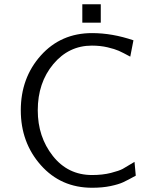

<svg xmlns="http://www.w3.org/2000/svg" viewBox="-20 -867 714 905"><path d="M368 -760V-847H455V-760ZM78 -347Q78 -500 172.5 -605.5Q267 -711 414 -711Q509 -711 609 -677L594 -600Q559 -619 540 -627.5Q521 -636 487 -644Q453 -652 413 -652Q304 -652 231 -564.5Q158 -477 158 -347Q158 -222 229 -132Q300 -42 414 -42Q464 -42 503 -52Q542 -62 558.5 -71Q575 -80 614 -104L620 -39Q582 -18 560.5 -8Q539 2 501 10Q463 18 414 18Q267 18 172.5 -88.5Q78 -195 78 -347Z"/></svg>

Font: Coval
Style: ExtraLight
Weight: 250
Foundry: Context Ltd
Version: Version 001.000